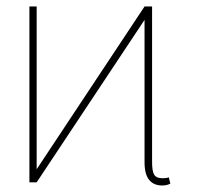

<svg xmlns="http://www.w3.org/2000/svg" viewBox="-20 -566 617 596"><path d="M439.5 -520.5 93.8 0 85 -27.3 428.7 -545.9ZM71.3 0V-545.9H93.8V0ZM483.4 9.8Q457.5 9.8 443.4 -7.1Q429.2 -23.9 428.7 -59.6V-545.9H452.1V-66.4Q451.7 -35.6 458.3 -24.2Q464.8 -12.7 485.4 -12.7Q497.6 -12.7 503.9 -15.6L508.8 3.9Q502.4 7.3 496.3 8.5Q490.2 9.8 483.4 9.8Z"/></svg>

Font: Inter Tight Thin
Style: Regular
Weight: 250
Designer: Rasmus Andersson
Foundry: rsms
Version: Version 3.004